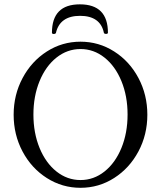

<svg xmlns="http://www.w3.org/2000/svg" viewBox="-20 -873 753 906"><path d="M44.4 -331.5Q44.4 -425.8 86.7 -504.9Q128.9 -584 201.2 -630.1Q273.4 -676.3 359.9 -676.3Q446.3 -676.3 518.8 -630.1Q591.3 -584 633.3 -504.9Q675.3 -425.8 675.3 -331.5Q675.3 -237.3 633.1 -158.2Q590.8 -79.1 518.6 -33Q446.3 13.2 359.9 13.2Q273.4 13.2 200.9 -33Q128.4 -79.1 86.4 -158.2Q44.4 -237.3 44.4 -331.5ZM582 -332.5Q582 -419.4 553 -490.2Q523.9 -561 473.1 -601.3Q422.4 -641.6 359.9 -641.6Q297.4 -641.6 246.6 -601.3Q195.8 -561 166.7 -490.2Q137.7 -419.4 137.7 -332.5Q137.7 -245.6 166.7 -174.8Q195.8 -104 246.6 -63.7Q297.4 -23.4 359.9 -23.4Q422.4 -23.4 473.1 -63.7Q523.9 -104 553 -174.8Q582 -245.6 582 -332.5ZM356.9 -852.5Q489.3 -852.5 489.3 -718.3Q489.3 -714.8 484.9 -713.6Q480.5 -712.4 475.6 -713.6Q470.7 -714.8 470.2 -718.3Q461.9 -758.3 433.6 -778.3Q405.3 -798.3 357.9 -798.3Q310.5 -798.3 282 -778.3Q253.4 -758.3 244.1 -718.3Q243.7 -714.8 238.8 -713.4Q233.9 -711.9 229.5 -713.1Q225.1 -714.4 225.1 -718.3Q225.1 -852.5 356.9 -852.5Z"/></svg>

Font: Junicode Two Beta VF
Style: Regular
Weight: 400
Designer: Peter S. Baker
Foundry: Briery Creek Software
Version: Version 1.031 beta; ttfautohint (v1.8.1.43-b0c9)